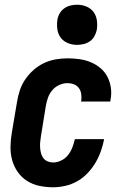

<svg xmlns="http://www.w3.org/2000/svg" viewBox="-20 -785 540 813"><path d="M205 8Q175 8 146.5 2Q118 -4 94.5 -19Q71 -34 55 -57Q39 -80 31.5 -107Q24 -134 24.5 -164Q25 -194 30 -223L52 -353Q56 -378 64 -402.5Q72 -427 87 -449Q102 -471 122.5 -489Q143 -507 166.5 -518Q190 -529 215.5 -533.5Q241 -538 266 -538Q291 -538 316.5 -534.5Q342 -531 364.5 -521.5Q387 -512 405.5 -496.5Q424 -481 435 -459.5Q446 -438 449.5 -413Q453 -388 448 -363Q448 -361 447.5 -359Q447 -357 447 -355H323Q323 -356 323 -356.5Q323 -357 324 -358Q326 -372 324 -386.5Q322 -401 314 -412Q306 -423 293 -428Q280 -433 266 -433Q248 -433 230.5 -425Q213 -417 201 -402.5Q189 -388 183 -371Q177 -354 174 -336L153 -206Q151 -194 150 -182Q149 -170 150 -158Q151 -146 154 -135Q157 -124 164 -115Q171 -106 182 -101.5Q193 -97 205 -97Q222 -97 239.5 -105.5Q257 -114 268.5 -129Q280 -144 286.5 -161Q293 -178 297 -196H421Q416 -170 407 -144.5Q398 -119 384 -95.5Q370 -72 350.5 -51.5Q331 -31 307 -17.5Q283 -4 256.5 2Q230 8 205 8ZM306 -595Q286 -595 267.5 -602.5Q249 -610 237.5 -625Q226 -640 223 -660Q220 -680 223 -701Q225 -715 232.5 -728Q240 -741 252 -749.5Q264 -758 278 -761.5Q292 -765 306 -765Q327 -765 345.5 -757.5Q364 -750 375.5 -735Q387 -720 390 -700Q393 -680 390 -659Q387 -645 380 -632Q373 -619 361 -610.5Q349 -602 334.5 -598.5Q320 -595 306 -595Z"/></svg>

Font: Iosevka Curly XBdObl
Style: Regular
Weight: 800
Italic angle: -9°
Monospace: yes
Designer: Belleve Invis
Foundry: Belleve Invis
Version: Version 11.1.0; ttfautohint (v1.8.3)